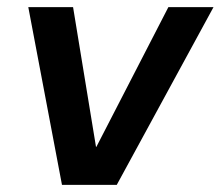

<svg xmlns="http://www.w3.org/2000/svg" viewBox="-20 -516 616 536"><path d="M153 0 59 -496H184L248 -106H249L450 -496H576L306 0Z"/></svg>

Font: DM Sans 28pt SemiBold
Style: Italic
Weight: 600
Italic angle: -10°
Version: Version 4.004;gftools[0.9.30]